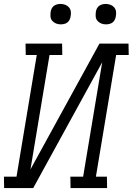

<svg xmlns="http://www.w3.org/2000/svg" viewBox="-33 -957 675 977"><path d="M-12 0 -13 -58H51L154 -677H98L97 -735H283L284 -677H219L122 -95L473 -735H621L622 -677H558L455 -58H511L512 0H326L325 -58H390L487 -640L136 0ZM506 -833Q493 -833 482 -837.5Q471 -842 463 -851Q455 -860 454 -872.5Q453 -885 455 -898Q456 -906 460.5 -914.5Q465 -923 472.5 -928Q480 -933 488.5 -935Q497 -937 505 -937Q518 -937 529.5 -932.5Q541 -928 548.5 -919Q556 -910 557.5 -897.5Q559 -885 556 -872Q555 -864 550.5 -855.5Q546 -847 539 -842Q532 -837 523 -835Q514 -833 506 -833ZM276 -833Q263 -833 252 -837.5Q241 -842 233 -851Q225 -860 224 -872.5Q223 -885 225 -898Q226 -906 230.5 -914.5Q235 -923 242.5 -928Q250 -933 258.5 -935Q267 -937 275 -937Q288 -937 299.5 -932.5Q311 -928 318.5 -919Q326 -910 327.5 -897.5Q329 -885 326 -872Q325 -864 320.5 -855.5Q316 -847 309 -842Q302 -837 293 -835Q284 -833 276 -833Z"/></svg>

Font: Iosevka Etoile Light
Style: Italic
Weight: 300
Italic angle: -9°
Designer: Belleve Invis
Foundry: Belleve Invis
Version: Version 22.1.2; ttfautohint (v1.8.4)